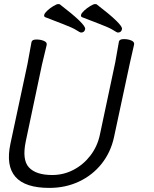

<svg xmlns="http://www.w3.org/2000/svg" viewBox="-20 -900 750 938"><path d="M208 -680 185 -584 106 -210Q87 -119 121.5 -82Q156 -45 235 -45Q291 -45 339.5 -70.5Q388 -96 422 -140.5Q456 -185 468 -242L543 -595L561 -697Q564 -709 585 -709Q606 -709 622 -702Q638 -695 635 -682L615 -594L537 -230Q521 -156 476.5 -100Q432 -44 366 -13Q300 18 221 18Q-15 18 31 -198L114 -586L134 -695Q137 -707 158 -707Q179 -707 195 -700Q211 -693 208 -680ZM576 -758Q573 -741 556 -741Q551 -741 533.5 -752.5Q516 -764 471.5 -781Q427 -798 381 -816Q374 -819 376 -827.5Q378 -836 391.5 -848.5Q405 -861 421 -870.5Q437 -880 443.5 -880Q450 -880 452 -879Q581 -780 576 -758ZM396 -758Q393 -741 376 -741Q371 -741 353.5 -752.5Q336 -764 291.5 -781Q247 -798 201 -816Q194 -819 196 -827.5Q198 -836 211.5 -848.5Q225 -861 241 -870.5Q257 -880 263.5 -880Q270 -880 272 -879Q401 -780 396 -758Z"/></svg>

Font: LXGW Bright GB
Style: Italic
Weight: 400
Italic angle: -12°
Designer: Christian Thalmann (Catharsis Fonts)
Foundry: LXGW / Christian Thalmann (Catharsis Fonts) / Fontworks Inc.
Version: Version 5.510